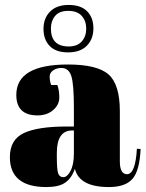

<svg xmlns="http://www.w3.org/2000/svg" viewBox="-20 -747 589 777"><path d="M250 -235H279V-312Q279 -407 268.5 -439.5Q258 -472 228 -472Q210 -472 195.5 -462.5Q181 -453 181 -436.5Q181 -420 187 -403H212Q220 -382 220 -352.5Q220 -323 195 -301.5Q170 -280 132 -280Q46 -280 46 -363Q46 -486 255 -486Q374 -486 419.5 -445.5Q465 -405 465 -297V-94Q465 -42 494 -42Q528 -42 534 -145L549 -144Q545 -56 516 -23Q487 10 421 10Q301 10 283 -64Q270 -26 244 -8Q218 10 168 10Q20 10 20 -111Q20 -182 76.5 -208.5Q133 -235 250 -235ZM279 -126V-219H272Q210 -219 210 -128V-112Q210 -60 215.5 -45Q221 -30 236.5 -30Q252 -30 265.5 -55.5Q279 -81 279 -126ZM186 -632Q186 -559 258 -559Q293 -559 311 -579.5Q329 -600 329 -631Q329 -662 311 -682.5Q293 -703 256.5 -703Q220 -703 203 -682.5Q186 -662 186 -632ZM255.5 -535Q206 -535 181 -561Q156 -587 156 -630Q156 -673 182.5 -700Q209 -727 258 -727Q307 -727 332.5 -701.5Q358 -676 358 -632.5Q358 -589 331.5 -562Q305 -535 255.5 -535Z"/></svg>

Font: Abril Fatface
Style: Regular
Weight: 400
Designer: Veronika Burian, Jos Scaglione
Foundry: TypeTogether
Version: Version 1.001